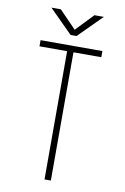

<svg xmlns="http://www.w3.org/2000/svg" viewBox="-96 -930 641 985"><g transform="rotate(10 225.0 -437.0)"><path d="M386 -700V-668H241V0H208V-668H64V-700ZM363 -874 242 -753H211L90 -874H139L227 -783L314 -874Z"/></g></svg>

Font: League Mono Thin Condensed
Style: Regular
Weight: 100
Width: 1
Designer: Tyler Finck
Foundry: The League of Moveable Type / Tyler Finck
Version: Version 2.300;RELEASE